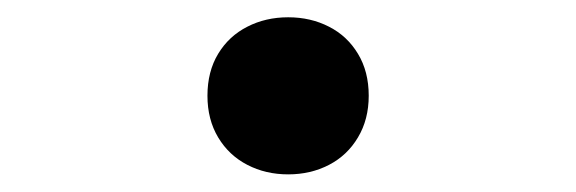

<svg xmlns="http://www.w3.org/2000/svg" viewBox="-20 -437 660 220"><path d="M217.7 -327.3Q217.7 -355.1 230 -375.4Q242.3 -395.7 263.4 -406.4Q284.4 -417.2 310.2 -417.2Q336 -417.2 357 -406.4Q378 -395.7 390.2 -375.3Q402.5 -355 402.5 -327.3Q402.5 -300.2 390.2 -279.6Q378 -259 357 -248.1Q336 -237.2 310.2 -237.2Q284.4 -237.2 263.4 -248.1Q242.3 -259 230 -279.5Q217.7 -300 217.7 -327.3Z"/></svg>

Font: Monaspace Krypton Var
Style: Regular
Weight: 400
Designer: Riley Cran and the Lettermatic Team
Version: Version 1.101 (Monaspace Krypton Var)